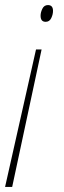

<svg xmlns="http://www.w3.org/2000/svg" viewBox="-27 -556 254 757"><path d="M153 -470Q168 -470 175 -484.5Q182 -499 182 -513Q182 -536 162 -536Q147 -536 140 -521.5Q133 -507 133 -494Q133 -470 153 -470ZM-7 181H21L137 -361H115Z"/></svg>

Font: Noto Sans UI SemiCondensed Thin
Style: Italic
Weight: 250
Width: 4
Italic angle: -12°
Designer: Monotype Design Team
Foundry: Monotype Imaging Inc.
Version: Version 1.901